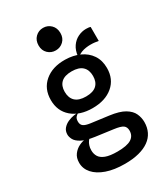

<svg xmlns="http://www.w3.org/2000/svg" viewBox="-245 -914 1091 1249"><g transform="rotate(-30 300.0 -289.5)"><path d="M312.5 227Q233 227 175.8 207Q118.5 187 87.5 152Q56.5 117 56.5 72Q56.5 35 75 10.5Q93.5 -14 120.5 -27Q147.5 -40 173 -41.5L199 -39Q192 -31.5 184 -20.5Q176 -9.5 170.8 6Q165.5 21.5 165.5 42Q165.5 68 178 88.8Q190.5 109.5 222 121.5Q253.5 133.5 310 133.5Q381.5 133.5 413.5 113.5Q445.5 93.5 445.5 54Q445.5 27 428 14.2Q410.5 1.5 361 -5L231.5 -22.5Q167 -31.5 135 -49.2Q103 -67 92.5 -87.5Q82 -108 82 -124.5Q82 -152.5 97.8 -170.5Q113.5 -188.5 136 -198.5Q158.5 -208.5 180.8 -212Q203 -215.5 215.5 -214Q201.5 -207 192.5 -196Q183.5 -185 183.5 -164Q183.5 -141 198.2 -129.8Q213 -118.5 250.5 -113.5L379.5 -96.5Q452.5 -87 490.8 -64Q529 -41 543 -10Q557 21 557 54Q557 94.5 541.2 126.8Q525.5 159 494.5 181.2Q463.5 203.5 418 215.2Q372.5 227 312.5 227ZM311.5 -192Q216 -192 158.5 -241.2Q101 -290.5 101 -373.5Q101 -458 159.2 -507.2Q217.5 -556.5 312.5 -555Q373 -554 420.2 -532.2Q467.5 -510.5 494.8 -470Q522 -429.5 522 -372Q522 -289 464.5 -240.5Q407 -192 311.5 -192ZM312 -279Q365.5 -279 391.5 -303.2Q417.5 -327.5 417.5 -372.5Q417.5 -418.5 391.2 -443.2Q365 -468 311 -468Q258 -468 232 -443.8Q206 -419.5 206 -375Q206 -329 232.2 -304Q258.5 -279 312 -279ZM402.5 -525.5 396 -530.5Q400.5 -574.5 420.5 -603.2Q440.5 -632 469.8 -646.2Q499 -660.5 530 -660.5Q540 -660.5 548.8 -659.5Q557.5 -658.5 563.5 -656V-551Q548 -553.5 536.2 -555.2Q524.5 -557 502 -557Q488 -557 470 -554.5Q452 -552 434.2 -545.2Q416.5 -538.5 402.5 -525.5ZM291.5 -637Q257.5 -637 233.5 -660Q209.5 -683 209.5 -720.5Q209.5 -759 233.5 -782.5Q257.5 -806 291.5 -806Q325.5 -806 349.5 -782.5Q373.5 -759 373.5 -720.5Q373.5 -683 349.5 -660Q325.5 -637 291.5 -637Z"/></g></svg>

Font: Spline Sans Mono Medium
Style: Regular
Weight: 500
Monospace: yes
Version: Version 1.004